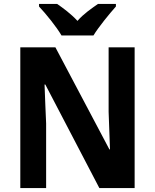

<svg xmlns="http://www.w3.org/2000/svg" viewBox="-20 -954 786 974"><path d="M292 -774H454C480 -817 535 -884 568 -921V-934H477C446 -912 405 -885 373 -848C340 -884 300 -913 270 -934H178V-921C213 -884 268 -816 292 -774ZM663 0V-714H531V-387C533 -326 535 -272 538 -196H535L261 -714H83V0H214V-328C211 -389 209 -449 206 -525H210L484 0Z"/></svg>

Font: Noto Sans Telugu SemiCondensed
Style: Bold
Weight: 700
Width: 4
Designer: Jelle Bosma - Monotype Design Team
Foundry: Monotype Imaging Inc.
Version: Version 2.005